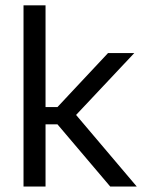

<svg xmlns="http://www.w3.org/2000/svg" viewBox="-20 -682 534 702"><path d="M480 0H383L190 -227.5H138.5V-290.5H190L375 -488H471L249.5 -252.5V-272ZM146.5 0H66V-662.5H146.5Z"/></svg>

Font: Anek Kannada Medium
Style: Regular
Weight: 400
Version: Version 1.003